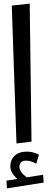

<svg xmlns="http://www.w3.org/2000/svg" viewBox="-20 -787 264 1060"><path d="M71 5 45 -756 144 -767 154 -5ZM221 221 18 253 16 210 75 201Q37 165 37 132Q37 96 60.5 73Q84 50 130 50Q146 50 163.5 54.5Q181 59 195 67L180 117Q164 108 151.5 104Q139 100 124 100Q104 100 95.5 110Q87 120 87 134Q87 161 127 192L218 178Z"/></svg>

Font: FiraGO
Style: Italic
Weight: 400
Italic angle: -8°
Designer: bBox Type GmbH
Foundry: bBox Type GmbH
Version: Version 1.001